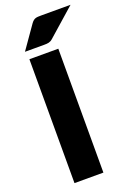

<svg xmlns="http://www.w3.org/2000/svg" viewBox="-174 -998 734 1061"><g transform="rotate(-20 193.5 -467.0)"><path d="M61.5 0ZM240.5 0H70.5V-728.5H240.5ZM387 -933.5 225.5 -791Q219.5 -785.5 214 -782.5Q208.5 -779.5 202.5 -778Q196.5 -776.5 189.8 -776Q183 -775.5 174.5 -775.5H61.5L156 -910.5Q162 -918.5 167.8 -923.2Q173.5 -928 180.2 -930.2Q187 -932.5 195.8 -933Q204.5 -933.5 216 -933.5Z"/></g></svg>

Font: Lato Black
Style: Regular
Weight: 900
Designer: Lukasz Dziedzic
Foundry: tyPoland Lukasz Dziedzic
Version: Version 2.007; 2014-02-27